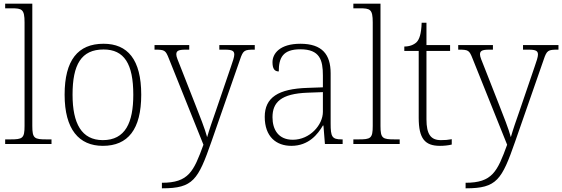

<svg xmlns="http://www.w3.org/2000/svg" viewBox="-20 -780 3045 1040"><path d="M8 0H259V-25H233C166 -25 155 -30 155 -98V-760H8V-735H43C99 -735 113 -730 113 -659V-98C113 -30 102 -25 35 -25H8Z M537 10C673 10 745 -79 745 -267C745 -458 671 -543 541 -543C402 -543 330 -454 330 -267C330 -79 408 10 537 10ZM537 -21C422 -21 373 -111 373 -267C373 -430 420 -512 541 -512C653 -512 702 -434 702 -267C702 -116 659 -21 537 -21Z M857 210V240H860C1026 240 1053 194 1125 -12L1280 -457C1297 -508 1304 -511 1357 -511H1360V-536H1168V-511H1199C1240 -511 1249 -503 1249 -484C1249 -472 1241 -447 1231 -419L1149 -179C1129 -122 1114 -79 1102 -37C1091 -80 1060 -157 1037 -216L962 -407C943 -455 935 -472 935 -485C935 -503 944 -511 984 -511H1005V-536H817V-511H820C872 -511 877 -508 895 -462L1082 4C1029 149 1002 210 857 210Z M1558 10C1653 10 1702 -54 1729 -100H1732L1740 0H1836V-25H1830C1778 -25 1771 -40 1771 -111V-383C1771 -485 1725 -543 1607 -543C1496 -543 1456 -490 1456 -443C1456 -408 1467 -393 1490 -393C1490 -467 1512 -513 1607 -513C1713 -513 1729 -454 1729 -371V-307L1646 -304C1487 -299 1414 -252 1414 -147C1414 -39 1477 10 1558 10ZM1566 -23C1488 -23 1456 -78 1456 -145C1456 -225 1501 -273 1648 -278L1729 -281V-174C1729 -104 1659 -23 1566 -23Z M1894 0H2145V-25H2119C2052 -25 2041 -30 2041 -98V-760H1894V-735H1929C1985 -735 1999 -730 1999 -659V-98C1999 -30 1988 -25 1921 -25H1894Z M2363 10C2384 10 2407 8 2427 3V-26C2406 -22 2390 -21 2368 -21C2314 -21 2290 -52 2290 -134V-504H2418V-536H2290V-657H2264C2262 -595 2251 -566 2236 -551C2221 -537 2198 -528 2170 -528V-504H2248V-142C2248 -30 2281 10 2363 10Z M2502 210V240H2505C2671 240 2698 194 2770 -12L2925 -457C2942 -508 2949 -511 3002 -511H3005V-536H2813V-511H2844C2885 -511 2894 -503 2894 -484C2894 -472 2886 -447 2876 -419L2794 -179C2774 -122 2759 -79 2747 -37C2736 -80 2705 -157 2682 -216L2607 -407C2588 -455 2580 -472 2580 -485C2580 -503 2589 -511 2629 -511H2650V-536H2462V-511H2465C2517 -511 2522 -508 2540 -462L2727 4C2674 149 2647 210 2502 210Z"/></svg>

Font: Noto Serif Ethiopic ExtraLight
Style: Regular
Weight: 200
Designer: Monotype Design Team
Foundry: Monotype Imaging Inc.
Version: Version 2.102